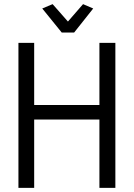

<svg xmlns="http://www.w3.org/2000/svg" viewBox="-20 -907 646 927"><path d="M278 -750H338L430 -866L381 -887L308 -803L234 -887L184 -866ZM69 -700V0H145V-330H460V0H537V-700H460V-400H145V-700Z"/></svg>

Font: Mint Spirit
Style: Regular
Weight: 400
Designer: HARENDAL Hirwen
Foundry: Arkandis Digital Foundry.
Version: Version 1.004;FFEdit